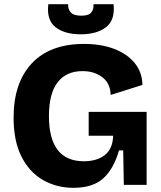

<svg xmlns="http://www.w3.org/2000/svg" viewBox="-20 -884 771 918"><path d="M332 14Q251 14 186 -23Q121 -60 83 -134.5Q45 -209 45 -322Q45 -488 132 -581Q219 -674 382 -674Q464 -674 526.5 -650Q589 -626 624.5 -582Q660 -538 661 -478L509 -430Q508 -485 469.5 -514.5Q431 -544 375 -544Q297 -544 255.5 -490.5Q214 -437 214 -329Q214 -113 381 -113Q443 -113 481 -142.5Q519 -172 521 -235H404V-349H681V0H572L569 -165H549Q524 -77 474 -31.5Q424 14 332 14ZM211 -864H306Q304 -841 318 -825Q332 -809 369 -809Q405 -809 417 -825Q429 -841 427 -864H523Q531 -788 487 -754Q443 -720 366 -720Q289 -720 245.5 -754Q202 -788 211 -864Z"/></svg>

Font: Bricolage Grotesque 12pt ExtraBold
Style: Regular
Weight: 800
Designer: Mathieu Triay
Foundry: Atelier Triay
Version: Version 1.001; ttfautohint (v1.8.4.7-5d5b);gftools[0.9.33.de